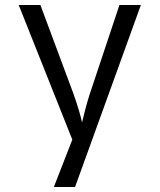

<svg xmlns="http://www.w3.org/2000/svg" viewBox="-20 -750 640 770"><path d="M196 0 270 -190 55 -730H142L275 -373Q287 -339 296.5 -307Q306 -275 309 -259Q313 -275 321 -307Q329 -339 340 -373L459 -730H545L281 0Z"/></svg>

Font: JetBrains Mono NL Light
Style: Regular
Weight: 300
Monospace: yes
Designer: Philipp Nurullin, Konstantin Bulenkov
Foundry: JetBrains
Version: Version 2.305; ttfautohint (v1.8.4.7-5d5b)